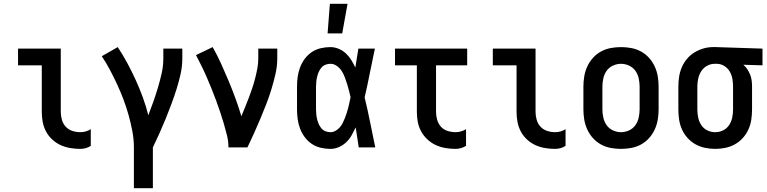

<svg xmlns="http://www.w3.org/2000/svg" viewBox="-20 -776 4040 1011"><path d="M403 8Q376 8 349.5 3.5Q323 -1 299 -12Q275 -23 255 -41.5Q235 -60 222.5 -83.5Q210 -107 205 -133.5Q200 -160 200 -187V-432H75V-520H300V-187Q300 -166 306 -145Q312 -124 326.5 -108.5Q341 -93 361.5 -86.5Q382 -80 403 -80Q418 -80 432 -84Q446 -88 458 -96V-8Q446 0 432 4Q418 8 403 8Z M685 215V0Q685 -43 677 -85Q669 -127 657.5 -168.5Q646 -210 631 -250Q616 -290 598 -329Q580 -368 560 -406Q540 -444 516 -480L600 -528Q627 -487 650.5 -443.5Q674 -400 694.5 -355Q715 -310 732 -263.5Q749 -217 761 -169Q775 -205 788 -242Q801 -279 812 -316Q823 -353 831.5 -391Q840 -429 840 -468V-520H940V-468Q940 -427 931 -386.5Q922 -346 909.5 -306.5Q897 -267 882.5 -228Q868 -189 852.5 -151Q837 -113 820 -75Q803 -37 785 0V215Z M1183 0Q1183 -32 1175 -64Q1167 -96 1158 -127Q1149 -158 1138.5 -188.5Q1128 -219 1117 -249.5Q1106 -280 1093.5 -310Q1081 -340 1068.5 -369.5Q1056 -399 1041.5 -428Q1027 -457 1012 -486L1100 -528Q1124 -485 1144.5 -440Q1165 -395 1184 -349.5Q1203 -304 1220 -257.5Q1237 -211 1251 -164Q1261 -188 1271 -212.5Q1281 -237 1290.5 -262Q1300 -287 1308.5 -312.5Q1317 -338 1323.5 -363.5Q1330 -389 1335 -415Q1340 -441 1340 -468V-520H1440V-468Q1440 -427 1430.5 -386Q1421 -345 1409 -305.5Q1397 -266 1382 -227.5Q1367 -189 1351 -151Q1335 -113 1318 -75Q1301 -37 1283 0Z M1720 8Q1694 8 1668.5 2Q1643 -4 1621.5 -18.5Q1600 -33 1584.5 -54Q1569 -75 1560 -99Q1551 -123 1547.5 -148.5Q1544 -174 1544 -200V-320Q1544 -346 1547.5 -371.5Q1551 -397 1560 -421Q1569 -445 1584.5 -466Q1600 -487 1621.5 -501.5Q1643 -516 1668.5 -522Q1694 -528 1720 -528Q1742 -528 1763.5 -519Q1785 -510 1801.5 -494.5Q1818 -479 1830 -459.5Q1842 -440 1851 -420Q1855 -445 1859 -470Q1863 -495 1867 -520H1954Q1940 -456 1927.5 -391.5Q1915 -327 1900 -263Q1916 -198 1929 -132Q1942 -66 1956 0H1869Q1865 -26 1861 -52.5Q1857 -79 1853 -105Q1843 -84 1831.5 -63.5Q1820 -43 1803 -27Q1786 -11 1764.5 -1.5Q1743 8 1720 8ZM1720 -80Q1734 -80 1746.5 -87Q1759 -94 1768.5 -104.5Q1778 -115 1784.5 -128Q1791 -141 1796 -154Q1801 -167 1805.5 -180.5Q1810 -194 1813.5 -208Q1817 -222 1820 -236Q1823 -250 1826 -264Q1822 -282 1817.5 -299.5Q1813 -317 1807.5 -334.5Q1802 -352 1795.5 -369.5Q1789 -387 1779 -402.5Q1769 -418 1753.5 -429Q1738 -440 1720 -440Q1706 -440 1693.5 -435Q1681 -430 1672.5 -420Q1664 -410 1658.5 -397.5Q1653 -385 1650 -372.5Q1647 -360 1645.5 -346.5Q1644 -333 1644 -320V-200Q1644 -187 1645.5 -173.5Q1647 -160 1650 -147.5Q1653 -135 1658.5 -122.5Q1664 -110 1672.5 -100Q1681 -90 1693.5 -85Q1706 -80 1720 -80ZM1705 -600 1717 -756H1810L1782 -600Z M2379 8Q2352 8 2325.5 3.5Q2299 -1 2275 -12Q2251 -23 2231 -41.5Q2211 -60 2198 -83.5Q2185 -107 2180 -133.5Q2175 -160 2175 -187V-432H2060V-520H2440V-432H2276V-187Q2276 -166 2282 -145Q2288 -124 2302 -108.5Q2316 -93 2337 -86.5Q2358 -80 2379 -80Q2393 -80 2407 -84Q2421 -88 2434 -96V-8Q2421 0 2407 4Q2393 8 2379 8Z M2903 8Q2876 8 2849.5 3.5Q2823 -1 2799 -12Q2775 -23 2755 -41.5Q2735 -60 2722.5 -83.5Q2710 -107 2705 -133.5Q2700 -160 2700 -187V-432H2575V-520H2800V-187Q2800 -166 2806 -145Q2812 -124 2826.5 -108.5Q2841 -93 2861.5 -86.5Q2882 -80 2903 -80Q2918 -80 2932 -84Q2946 -88 2958 -96V-8Q2946 0 2932 4Q2918 8 2903 8Z M3250 8Q3223 8 3196 3Q3169 -2 3145 -15Q3121 -28 3102.5 -48.5Q3084 -69 3072.5 -94Q3061 -119 3056.5 -146Q3052 -173 3052 -200V-320Q3052 -347 3056.5 -374Q3061 -401 3072.5 -426Q3084 -451 3102.5 -471.5Q3121 -492 3145 -505Q3169 -518 3196 -523Q3223 -528 3250 -528Q3277 -528 3304 -523Q3331 -518 3355 -505Q3379 -492 3397.5 -471.5Q3416 -451 3427.5 -426Q3439 -401 3443.5 -374Q3448 -347 3448 -320V-200Q3448 -173 3443.5 -146Q3439 -119 3427.5 -94Q3416 -69 3397.5 -48.5Q3379 -28 3355 -15Q3331 -2 3304 3Q3277 8 3250 8ZM3250 -80Q3272 -80 3292.5 -89.5Q3313 -99 3325.5 -116.5Q3338 -134 3343 -156Q3348 -178 3348 -200V-320Q3348 -342 3343 -364Q3338 -386 3325.5 -403.5Q3313 -421 3292.5 -430.5Q3272 -440 3250 -440Q3228 -440 3207.5 -430.5Q3187 -421 3174.5 -403.5Q3162 -386 3157 -364Q3152 -342 3152 -320V-200Q3152 -178 3157 -156Q3162 -134 3174.5 -116.5Q3187 -99 3207.5 -89.5Q3228 -80 3250 -80Z M3746 8Q3719 8 3692.5 2.5Q3666 -3 3642.5 -16Q3619 -29 3600.5 -49.5Q3582 -70 3571 -94.5Q3560 -119 3556 -146Q3552 -173 3552 -200V-320Q3552 -346 3556 -372Q3560 -398 3570 -421.5Q3580 -445 3597 -465.5Q3614 -486 3636 -499.5Q3658 -513 3683 -520.5Q3708 -528 3734 -528H3750L3995 -520V-432L3894 -435Q3906 -425 3915 -411.5Q3924 -398 3930 -383Q3936 -368 3938 -352Q3940 -336 3940 -320V-200Q3940 -173 3936 -146Q3932 -119 3921 -94.5Q3910 -70 3891.5 -49.5Q3873 -29 3849.5 -16Q3826 -3 3799.5 2.5Q3773 8 3746 8ZM3746 -80Q3768 -80 3787.5 -89.5Q3807 -99 3819 -117Q3831 -135 3835.5 -156.5Q3840 -178 3840 -200V-320Q3840 -340 3836.5 -360.5Q3833 -381 3823 -398.5Q3813 -416 3795.5 -427.5Q3778 -439 3757 -440H3743Q3722 -440 3703 -429.5Q3684 -419 3672.5 -401Q3661 -383 3656.5 -362Q3652 -341 3652 -320V-200Q3652 -178 3656.5 -156.5Q3661 -135 3673 -117Q3685 -99 3704.5 -89.5Q3724 -80 3746 -80Z"/></svg>

Font: Iosevka Term Curly Semibold
Style: Regular
Weight: 600
Designer: Belleve Invis
Foundry: Belleve Invis
Version: Version 32.3.0